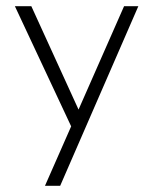

<svg xmlns="http://www.w3.org/2000/svg" viewBox="-20 -411 494 619"><path d="M125 188 380 -391H426L174 188ZM213 4 28 -391H81L250 -21Z"/></svg>

Font: Josefin Sans Thin Light
Style: Regular
Weight: 300
Version: Version 2.000